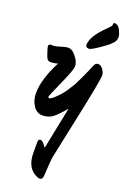

<svg xmlns="http://www.w3.org/2000/svg" viewBox="-191 -731 759 1142"><g transform="rotate(20 188.5 -160.0)"><path d="M-2 -407Q-2 -422 18 -420Q24 -420 33 -420Q42 -420 71 -429.5Q100 -439 117 -439Q134 -439 149.5 -425.5Q165 -412 178 -391Q191 -370 191 -347.5Q191 -325 147.5 -228.5Q104 -132 104 -125Q104 -118 112 -118Q128 -118 179 -176Q190 -189 203.5 -210.5Q217 -232 224 -243Q231 -254 243.5 -281Q256 -308 260 -316Q279 -356 293 -392Q301 -409 317 -409Q333 -409 347 -390Q361 -371 361 -352Q361 -319 309 -74Q257 171 251.5 198Q246 225 241 320Q241 351 220 351Q213 351 207 348Q134 318 134 220V153Q134 132 147 132Q159 132 172.5 149Q186 166 187 168L241 -99Q196 -45 170 -26.5Q144 -8 107.5 -8Q71 -8 49 -42Q27 -76 27 -119Q27 -208 90 -329Q62 -322 44.5 -322Q27 -322 19 -340Q15 -348 6.5 -374.5Q-2 -401 -2 -407ZM211 -492Q211 -547 293 -626Q307 -640 312.5 -646.5Q318 -653 318 -662Q318 -671 324 -671Q348 -671 361.5 -643Q375 -615 375 -601Q375 -573 353 -555Q343 -542 294 -508.5Q245 -475 232.5 -475Q220 -475 215.5 -481Q211 -487 211 -492Z"/></g></svg>

Font: Devonshire
Style: Regular
Weight: 400
Designer: Astigmatic (AOETI)
Foundry: Astigmatic (AOETI)
Version: Version 1.001